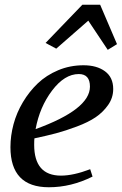

<svg xmlns="http://www.w3.org/2000/svg" viewBox="-20 -782 513 809"><path d="M24 -162Q24 -210 37 -258.5Q50 -307 76.5 -351.5Q103 -396 139 -430.5Q175 -465 225 -486Q275 -507 332 -507Q388 -507 422.5 -481.5Q457 -456 457 -407Q457 -370 435.5 -339.5Q414 -309 383 -288Q352 -267 304 -249Q256 -231 216.5 -220.5Q177 -210 125 -199Q124 -190 124 -172Q124 -42 237 -42Q289 -42 360 -69L370 -38Q280 7 186 7Q24 7 24 -162ZM130 -238Q359 -321 359 -417Q359 -470 312 -470Q252 -470 199.5 -400.5Q147 -331 130 -238ZM172 -601 327 -762H402L473 -596L434 -572L352 -695L217 -577Z"/></svg>

Font: Volkhov
Style: Italic
Weight: 400
Italic angle: -12°
Designer: Cyreal (www.cyreal.org)
Foundry: Cyreal (www.cyreal.org)
Version: Version 1.010